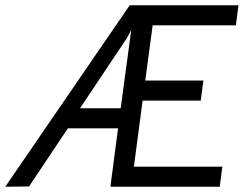

<svg xmlns="http://www.w3.org/2000/svg" viewBox="-59 -706 946 727"><path d="M432 -686H844L834 -610H519L491 -401H711L701 -325H481L448 -75H783L773 1H359L388 -220H198L51 0L-39 1ZM398 -296 438 -593 421 -561 244 -296Z"/></svg>

Font: Bellota Text
Style: Bold Italic
Weight: 700
Italic angle: -7.5°
Designer: Kemie Guaida
Foundry: Kemie Guaida
Version: Version 4.001